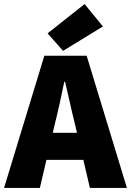

<svg xmlns="http://www.w3.org/2000/svg" viewBox="-30 -924 644 944"><path d="M-10 0 188 -650H396L594 0H412L338 -316Q326 -363 314 -418Q302 -473 290 -522H286Q276 -473 264 -418Q252 -363 240 -316L166 0ZM132 -138V-271H450V-138ZM280 -674 204 -760 386 -904 476 -794Z"/></svg>

Font: Assistant ExtraLight ExtraBold
Style: Regular
Weight: 800
Version: Version 3.000